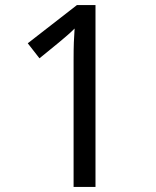

<svg xmlns="http://www.w3.org/2000/svg" viewBox="-20 -734 612 754"><path d="M355 0H269V-499Q269 -542 270 -568Q271 -594 273 -622Q257 -606 244 -595Q231 -584 211 -567L135 -505L89 -564L282 -714H355Z"/></svg>

Font: Noto Sans Ethiopic
Style: Regular
Weight: 400
Designer: Monotype Design Team
Foundry: Monotype Imaging Inc.
Version: Version 2.102; ttfautohint (v1.8.4.7-5d5b)